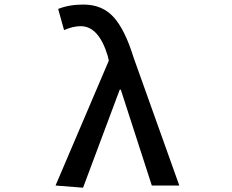

<svg xmlns="http://www.w3.org/2000/svg" viewBox="-20 -830 1040 859"><path d="M351.6 9.8 228.5 0 466.8 -558.6 461.9 -580.1Q421.9 -712.9 340.8 -712.9Q306.6 -712.9 266.6 -695.3L240.2 -790Q289.1 -809.6 353.5 -809.6Q437.5 -809.6 488.3 -753.4Q539.1 -697.3 577.1 -574.2L782.2 0H659.2L520.5 -428.7H515.6Z"/></svg>

Font: Gen Shin Gothic Monospace Medium
Style: Regular
Weight: 500
Designer: [Source Han Sans]
Ryoko NISHIZUKA  (kana & ideographs); Paul D. Hunt (Latin, Greek & Cyrillic); Wenlong ZHANG  (bopomofo
Version: Version 1.002.20150607